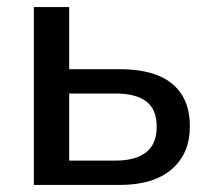

<svg xmlns="http://www.w3.org/2000/svg" viewBox="-20 -524 596 544"><path d="M76 0V-504H176V-328H319Q418 -328 468 -286.5Q518 -245 518 -166Q518 -89 466.5 -44.5Q415 0 319 0ZM176 -69H308Q364 -69 394 -92.5Q424 -116 424 -165Q424 -214 394.5 -236.5Q365 -259 308 -259H176Z"/></svg>

Font: Mulish SemiBold
Style: Regular
Weight: 600
Designer: Vernon Adams
Foundry: Vernon Adams
Version: Version 3.603; ttfautohint (v1.8.3)